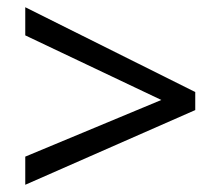

<svg xmlns="http://www.w3.org/2000/svg" viewBox="-20 -628 612 532"><path d="M50 -194V-116L521 -323V-373L50 -608V-530L427 -351Z"/></svg>

Font: Noto Sans Gujarati UI
Style: Regular
Weight: 400
Designer: Jelle Bosma - Monotype Design Team, Universal Thirst
Foundry: Monotype Imaging Inc.
Version: Version 2.106